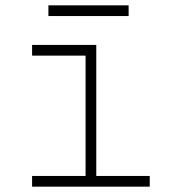

<svg xmlns="http://www.w3.org/2000/svg" viewBox="-20 -698 640 718"><path d="M300 -40V-490H100V-530H340V-40H540V0H100V-40ZM461 -678V-638H161V-678Z"/></svg>

Font: Fliege Mono Thin
Style: Regular
Weight: 100
Version: Version 0.020;Glyphs 3.3 (3306)